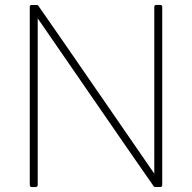

<svg xmlns="http://www.w3.org/2000/svg" viewBox="-20 -754 774 774"><path d="M626 0Q603 0 601 -1Q599 -2 132 -680V-8Q132 -1 124 0H108Q101 0 100 -8V-726Q100 -734 108 -734Q131 -734 133 -733Q135 -732 602 -54V-726Q602 -734 610 -734H626Q634 -734 634 -726V-8Q634 -1 626 0Z"/></svg>

Font: YamahaIndonesia935. App Thin
Style: Regular
Weight: 100
Designer: Dalton Maag Ltd
Foundry: Dalton Maag Ltd
Version: Version 1.002